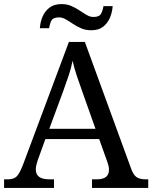

<svg xmlns="http://www.w3.org/2000/svg" viewBox="-20 -919 745 939"><path d="M0 0V-42H19Q48 -42 62.5 -57Q77 -72 95 -120L317 -714H395L621 -95Q632 -64 647.5 -53Q663 -42 692 -42H705V0H430V-42H453Q483 -42 498 -53.5Q513 -65 513 -90Q513 -98 511 -107Q509 -116 505 -127L465 -239H202L164 -134Q160 -122 157.5 -110.5Q155 -99 155 -91Q155 -66 171.5 -54Q188 -42 221 -42H244V0ZM221 -289H447L385 -464Q369 -508 356 -547Q343 -586 335 -622Q328 -586 317 -553Q306 -520 289 -473ZM426 -771Q399 -771 377 -780.5Q355 -790 336.5 -802.5Q318 -815 301.5 -824.5Q285 -834 269 -834Q239 -834 231 -817.5Q223 -801 220 -781H175Q177 -812 188.5 -838.5Q200 -865 222.5 -882Q245 -899 281 -899Q308 -899 329.5 -889.5Q351 -880 369.5 -867.5Q388 -855 404.5 -845.5Q421 -836 437 -836Q466 -836 474.5 -852.5Q483 -869 486 -889H531Q529 -859 517.5 -832Q506 -805 484 -788Q462 -771 426 -771Z"/></svg>

Font: Noto Serif Test
Style: Regular
Weight: 400
Version: Version 1.000